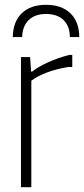

<svg xmlns="http://www.w3.org/2000/svg" viewBox="-20 -777 349 797"><path d="M33 -623Q34 -686 70 -721.5Q106 -757 171 -757Q236 -757 272.5 -721.5Q309 -686 309 -623H270Q270 -668 244 -693.5Q218 -719 171 -719Q125 -719 99 -693.5Q73 -668 72 -623ZM67 -540H105L109 -480H114Q137 -499 177.5 -517.5Q218 -536 267 -549H280V-499H263Q164 -482 110 -442V0H67Z"/></svg>

Font: Encode Sans Compressed
Style: ExtraLight
Weight: 200
Designer: Pablo Impallari, Andres Torresi
Foundry: Pablo Impallari, Andres Torresi
Version: Version 1.000; ttfautohint (v1.00) -l 8 -r 50 -G 200 -x 14 -